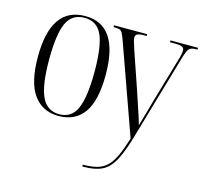

<svg xmlns="http://www.w3.org/2000/svg" viewBox="-111 -667 1087 1028"><g transform="rotate(15 432.5 -153.0)"><path d="M237 10Q148 10 98.5 -58Q49 -126 49 -268Q49 -544 239 -544Q425 -544 425 -268Q425 -124 377 -57Q329 10 237 10ZM238 0Q307 0 335 -64.5Q363 -129 363 -268Q363 -410 334.5 -472Q306 -534 237 -534Q168 -534 139.5 -472Q111 -410 111 -268Q111 -127 141 -63.5Q171 0 238 0ZM431 228Q478 228 510 219Q542 210 564.5 188Q587 166 605 127Q623 88 642 27L465 -469Q456 -494 449.5 -506.5Q443 -519 433.5 -522.5Q424 -526 405 -526H399V-536H583V-526H576Q543 -526 532 -520.5Q521 -515 521 -501Q521 -491 526 -475Q531 -459 539 -434L609 -230Q623 -187 633 -157.5Q643 -128 651 -104Q659 -80 666 -53Q675 -82 686 -122Q697 -162 709 -204L777 -437Q784 -459 787.5 -475Q791 -491 791 -500Q791 -513 781.5 -519.5Q772 -526 740 -526H712V-536H865V-526H859Q839 -526 828 -521Q817 -516 809.5 -500Q802 -484 793 -452L656 19Q630 107 603.5 154Q577 201 538.5 219.5Q500 238 439 238H431Z"/></g></svg>

Font: Noto Serif Display Condensed Light
Style: Regular
Weight: 300
Width: 3
Designer: Monotype Design Team
Foundry: Monotype Imaging Inc.
Version: Version 2.009